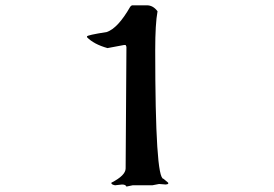

<svg xmlns="http://www.w3.org/2000/svg" viewBox="-20 -1478 1030 723"><path d="M476.6 -1458 470.7 -1453.1Q423.8 -1371.1 381.8 -1357.4Q307.6 -1345.7 307.6 -1340.8V-1337.9Q333 -1311.5 384.8 -1296.9L447.3 -1308.6H453.1L456.1 -1301.8L453.1 -843.8Q453.1 -817.4 399.4 -790V-788.1Q399.4 -783.2 413.1 -780.3L439.5 -783.2Q453.1 -783.2 456.1 -775.4L479.5 -780.3H553.7L579.1 -785.2L604.5 -783.2L613.3 -785.2V-790L595.7 -804.7Q564.5 -804.7 564.5 -1289.1Q564.5 -1388.7 573.2 -1435.5Q556.6 -1458 533.2 -1458Z"/></svg>

Font: Elementary Gothic 
Style: Regular
Weight: 400
Designer: Bill Roach / W.K. Roach
Version: Version 1.00 April 18, 2012, initial release